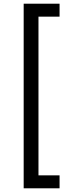

<svg xmlns="http://www.w3.org/2000/svg" viewBox="-20 -852 396 1038"><path d="M108 -832H302V-762H188V96H302V166H108Z"/></svg>

Font: lkannada15
Style: Book
Weight: 400
Designer: Jelle Bosma - Monotype Design Team
Foundry: Monotype Imaging Inc.
Version: Version 2.003